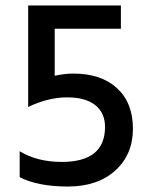

<svg xmlns="http://www.w3.org/2000/svg" viewBox="-20 -675 547 702"><path d="M52 -27V-122Q116 -83 206 -83Q364 -83 364 -211Q364 -262 328.5 -290.5Q293 -319 225 -319Q157 -319 83 -284V-655H422V-570H180V-398Q217 -406 248 -406Q350 -406 408 -352.5Q466 -299 466 -204.5Q466 -110 401.5 -51.5Q337 7 228 7Q119 7 52 -27Z"/></svg>

Font: Hind Kochi Medium
Style: Regular
Weight: 500
Designer: Dhruvi Tolia
Foundry: Indian Type Foundry
Version: Version 0.702;PS 1.0;hotconv 1.0.81;makeotf.lib2.5.63406